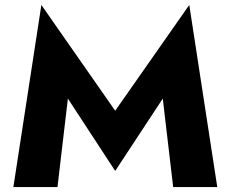

<svg xmlns="http://www.w3.org/2000/svg" viewBox="-20 -755 931 775"><path d="M254 -357 445 -65 637 -357 679 0H857L744 -735L445 -308L147 -735L34 0H212Z"/></svg>

Font: Glinicke Jost Bold
Style: Bold
Weight: 700
Version: Version 3.710